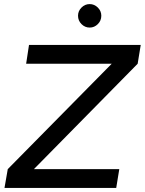

<svg xmlns="http://www.w3.org/2000/svg" viewBox="-20 -920 709 940"><path d="M2 0 18 -92 527 -608H108L122 -700H669L654 -608L146 -92H564L549 0ZM419 -785Q396 -785 379 -802Q362 -819 362 -843Q362 -866 379 -883Q396 -900 419 -900Q442 -900 459 -883Q476 -866 476 -843Q476 -819 459 -802Q442 -785 419 -785Z"/></svg>

Font: Figtree Medium
Style: Italic
Weight: 500
Italic angle: -9.5°
Foundry: Erik Kennedy
Version: Version 2.001; ttfautohint (v1.8.4.7-5d5b);gftools[0.9.27]